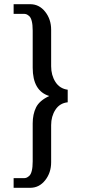

<svg xmlns="http://www.w3.org/2000/svg" viewBox="-20 -770 447 916"><path d="M303 -342V-282Q265 -278 244.5 -246.5Q224 -215 224 -173V4Q224 54 195.5 90Q167 126 124 126H45V80H91Q99 80 104.5 78.5Q110 77 118.5 70Q127 63 131.5 45.5Q136 28 136 0V-181Q136 -225 152 -257.5Q168 -290 215 -312Q136 -336 136 -447V-624Q136 -652 131.5 -669.5Q127 -687 118.5 -694Q110 -701 104.5 -702.5Q99 -704 91 -704H45V-750H124Q167 -750 195.5 -714Q224 -678 224 -628V-454Q224 -411 244.5 -379Q265 -347 303 -342Z"/></svg>

Font: Baumans
Style: Regular
Weight: 400
Designer: Henadij Zarechnjuk
Foundry: Cyreal (www.cyreal.org)
Version: Version 001.002